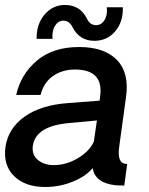

<svg xmlns="http://www.w3.org/2000/svg" viewBox="-23 -745 598 771"><path d="M124 -588.9Q123 -647.9 156 -686.5Q189 -725.1 237.8 -725.1Q298.8 -725.1 326.2 -669.9Q338.4 -644 362.8 -644Q383.8 -644 396.5 -664.1Q409.2 -684.1 405.8 -715.8H470.2Q472.2 -657.7 439.7 -619.4Q407.2 -581.1 356 -581.1Q295.9 -581.1 268.1 -636.2Q254.9 -662.1 231.9 -662.1Q210.9 -662.1 198 -641.6Q185.1 -621.1 188 -588.9ZM158.2 5.9Q78.1 5.9 33.4 -38.1Q-11.2 -82 -1 -155.8Q10.3 -230 75.7 -276.6Q141.1 -323.2 250 -331.1L377 -340.8L378.9 -356Q395 -465.8 277.8 -465.8Q227.1 -465.8 189.5 -439.5Q151.9 -413.1 140.1 -363.8H42Q60.1 -445.8 124.5 -501Q189 -556.2 294.9 -556.2Q396 -556.2 446.5 -504.2Q497.1 -452.1 482.9 -354L456.1 -159.2Q444.8 -85 487.8 -86.9L476.1 0Q454.1 0 441.9 -1Q358.9 -9.8 349.1 -69.8Q321.3 -36.6 268.8 -15.4Q216.3 5.9 158.2 5.9ZM192.9 -82Q243.7 -82 290.3 -110.1Q336.9 -138.2 354 -176.8L366.2 -261.2L255.9 -251Q121.1 -239.7 108.9 -160.2Q104 -124 128.9 -103Q153.8 -82 192.9 -82Z"/></svg>

Font: Oakes Grotesk
Style: Medium Italic
Weight: 500
Designer: Samuel Oakes
Foundry: Samuel Oakes
Version: Version 1.0 | wf-rip DC20170320